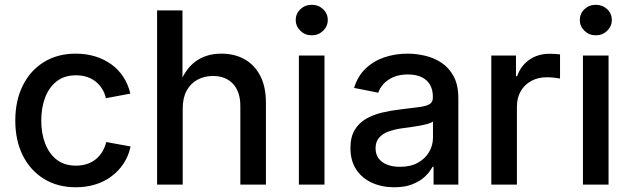

<svg xmlns="http://www.w3.org/2000/svg" viewBox="-20 -771 2631 802"><path d="M296.4 11.2Q220.7 11.2 163.8 -23.7Q106.9 -58.6 75.4 -121.3Q43.9 -184.1 43.9 -267.1Q43.9 -351.1 75.4 -414.1Q106.9 -477.1 163.8 -512Q220.7 -546.9 296.4 -546.9Q339.8 -546.9 377.4 -535.4Q415 -523.9 445.1 -502.2Q475.1 -480.5 495.4 -449.5Q515.6 -418.5 524.4 -379.9L422.4 -360.8Q417.5 -382.3 406.5 -399.9Q395.5 -417.5 379.6 -430.2Q363.8 -442.9 343 -449.7Q322.3 -456.5 297.4 -456.5Q249 -456.5 216.8 -431.4Q184.6 -406.2 168.5 -363.5Q152.3 -320.8 152.3 -267.1Q152.3 -214.4 168.5 -171.9Q184.6 -129.4 216.6 -104.2Q248.5 -79.1 297.4 -79.1Q322.8 -79.1 343.8 -86.2Q364.7 -93.3 380.6 -106.2Q396.5 -119.1 407.5 -137.5Q418.5 -155.8 423.8 -177.7L525.4 -159.2Q517.1 -119.6 496.6 -88.4Q476.1 -57.1 446 -34.7Q416 -12.2 378.2 -0.5Q340.3 11.2 296.4 11.2Z M743.2 -317.4V0H636.2V-727.5H742.2V-406.7H725.6Q749.5 -479 794.9 -512.9Q840.3 -546.9 904.8 -546.9Q960 -546.9 1001.7 -523.4Q1043.5 -500 1067.1 -454.3Q1090.8 -408.7 1090.8 -341.3V0H983.9V-328.1Q983.9 -387.7 953.4 -420.7Q922.9 -453.6 869.6 -453.6Q833.5 -453.6 804.7 -438Q775.9 -422.4 759.5 -392.1Q743.2 -361.8 743.2 -317.4Z M1228.5 0V-539.1H1335.4V0ZM1282.2 -623.5Q1254.4 -623.5 1234.9 -642.3Q1215.3 -661.1 1215.3 -687.5Q1215.3 -714.4 1234.9 -732.7Q1254.4 -751 1282.2 -751Q1310.1 -751 1329.6 -732.7Q1349.1 -714.4 1349.1 -687.5Q1349.1 -661.1 1329.6 -642.3Q1310.1 -623.5 1282.2 -623.5Z M1627 11.2Q1575.2 11.2 1533.7 -7.6Q1492.2 -26.4 1468 -63Q1443.8 -99.6 1443.8 -152.8Q1443.8 -198.7 1461.7 -228.3Q1479.5 -257.8 1509.3 -274.9Q1539.1 -292 1576.4 -300.8Q1613.8 -309.6 1652.8 -314Q1701.2 -319.8 1730.7 -323.7Q1760.3 -327.6 1774.2 -335.9Q1788.1 -344.2 1788.1 -363.3V-366.2Q1788.1 -396 1776.4 -416.7Q1764.6 -437.5 1741.2 -448.7Q1717.8 -460 1683.6 -460Q1648.9 -460 1623.5 -449Q1598.1 -438 1582.3 -420.7Q1566.4 -403.3 1560.1 -383.8L1459 -403.8Q1474.1 -453.1 1507.1 -484.6Q1540 -516.1 1585.4 -531.5Q1630.9 -546.9 1682.6 -546.9Q1718.8 -546.9 1756.1 -538.1Q1793.5 -529.3 1825 -508.3Q1856.4 -487.3 1875.5 -451.2Q1894.5 -415 1894.5 -360.4V0H1791V-74.2H1786.6Q1775.9 -53.2 1755.4 -33.7Q1734.9 -14.2 1703.1 -1.5Q1671.4 11.2 1627 11.2ZM1650.4 -74.2Q1694.8 -74.2 1725.6 -91.3Q1756.3 -108.4 1772.5 -136.2Q1788.6 -164.1 1788.6 -195.8V-263.7Q1783.2 -258.3 1767.6 -253.9Q1752 -249.5 1731.9 -245.8Q1711.9 -242.2 1692.4 -239.5Q1672.9 -236.8 1658.2 -234.9Q1628.9 -231 1603.8 -221.9Q1578.6 -212.9 1563.7 -196Q1548.8 -179.2 1548.8 -151.4Q1548.8 -126 1561.8 -108.9Q1574.7 -91.8 1597.7 -83Q1620.6 -74.2 1650.4 -74.2Z M2032.2 0V-539.1H2135.3V-452.6H2140.1Q2155.3 -496.6 2191.2 -521.5Q2227.1 -546.4 2275.4 -546.4Q2286.1 -546.4 2298.6 -545.7Q2311 -544.9 2319.3 -543.9V-442.9Q2313.5 -444.3 2297.1 -446.3Q2280.8 -448.2 2263.2 -448.2Q2228 -448.2 2199.7 -433.1Q2171.4 -418 2155.3 -390.4Q2139.2 -362.8 2139.2 -325.7V0Z M2415 0V-539.1H2522V0ZM2468.8 -623.5Q2440.9 -623.5 2421.4 -642.3Q2401.9 -661.1 2401.9 -687.5Q2401.9 -714.4 2421.4 -732.7Q2440.9 -751 2468.8 -751Q2496.6 -751 2516.1 -732.7Q2535.6 -714.4 2535.6 -687.5Q2535.6 -661.1 2516.1 -642.3Q2496.6 -623.5 2468.8 -623.5Z"/></svg>

Font: Inter 18pt Medium
Style: Regular
Weight: 500
Designer: Rasmus Andersson
Foundry: rsms
Version: Version 4.001;git-66647c0bb